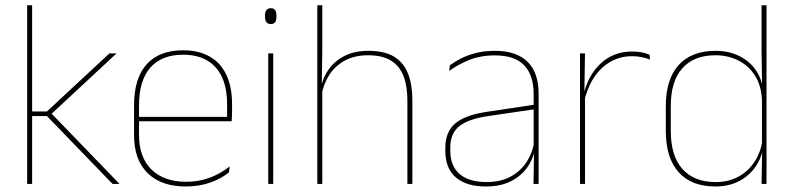

<svg xmlns="http://www.w3.org/2000/svg" viewBox="-20 -684 2952 714"><path d="M424.5 0H398.5L154.5 -252.5H93V-269.5H154.5L387 -485.5H413.5L166 -255.5V-267.5ZM99.5 0H81V-664.5H99.5Z M671 9.5Q579.5 9.5 529 -40.2Q478.5 -90 478.5 -180.5V-292.5Q478.5 -392.5 525.2 -444.8Q572 -497 661 -497Q719.5 -497 760.2 -473.5Q801 -450 822 -405.2Q843 -360.5 843 -296.5V-279.5Q843 -268.5 842.8 -257.5Q842.5 -246.5 841.5 -233H824.5Q824.5 -250.5 824.5 -266.5Q824.5 -282.5 824.5 -296Q824.5 -355.5 805.8 -396.5Q787 -437.5 750.5 -459Q714 -480.5 661 -480.5Q581 -480.5 539 -432.5Q497 -384.5 497 -292.5V-243.5V-239.5V-181Q497 -140 508.8 -108Q520.5 -76 543 -53.8Q565.5 -31.5 598 -19.8Q630.5 -8 671.5 -8Q719 -8 759 -22.8Q799 -37.5 834 -65L831.5 -43Q802 -19 761 -4.8Q720 9.5 671 9.5ZM835 -233H487V-249.5H835Z M996 0H977.5V-485.5H996ZM987 -594.5Q976.5 -594.5 971 -601.2Q965.5 -608 965.5 -622V-626.5Q965.5 -640 971 -646.8Q976.5 -653.5 987 -653.5Q997.5 -653.5 1002.8 -646.8Q1008 -640 1008 -626.5V-622Q1008 -608 1002.8 -601.2Q997.5 -594.5 987 -594.5Z M1513.5 0H1495V-310Q1495 -363 1480.8 -400.5Q1466.5 -438 1434.5 -458.2Q1402.5 -478.5 1349 -478.5Q1299 -478.5 1262.5 -458.8Q1226 -439 1204 -404.5Q1182 -370 1175 -325.5L1164 -344H1171.5Q1176 -385 1197.8 -419.2Q1219.5 -453.5 1257.8 -474.2Q1296 -495 1350 -495Q1410.5 -495 1446.2 -472.8Q1482 -450.5 1497.8 -409.2Q1513.5 -368 1513.5 -311ZM1178.5 0H1160V-664.5H1178.5V-495.5L1176.5 -357L1178.5 -354Z M1983 0H1964L1966 -128L1964.5 -131.5V-292V-334.5Q1964.5 -404.5 1929.2 -441.2Q1894 -478 1820.5 -478Q1766 -478 1723 -460.2Q1680 -442.5 1650.5 -420L1653 -441Q1668.5 -453 1692.2 -465.5Q1716 -478 1748.2 -486.5Q1780.5 -495 1820.5 -495Q1862 -495 1892.5 -484.2Q1923 -473.5 1943.2 -453Q1963.5 -432.5 1973.2 -402.8Q1983 -373 1983 -335ZM1787 9.5Q1714.5 9.5 1675.2 -24.2Q1636 -58 1636 -123V-134.5Q1636 -192.5 1672 -224.2Q1708 -256 1792.5 -268.5L1973.5 -295.5L1974 -278.5L1796 -252.5Q1721 -241.5 1687.8 -214.5Q1654.5 -187.5 1654.5 -135.5V-124Q1654.5 -66.5 1689.2 -36.8Q1724 -7 1789.5 -7Q1841.5 -7 1878.8 -27.2Q1916 -47.5 1938.5 -82.2Q1961 -117 1967.5 -160.5L1977 -142H1971Q1967 -102.5 1945 -67.8Q1923 -33 1883.5 -11.8Q1844 9.5 1787 9.5Z M2152.5 -308.5 2143 -320.5 2148.5 -325Q2165 -402 2213 -447.2Q2261 -492.5 2331 -492.5Q2352 -492.5 2368.2 -489Q2384.5 -485.5 2395.5 -480.5L2397 -462.5Q2384 -468 2367 -471.5Q2350 -475 2329.5 -475Q2268 -475 2220.8 -433.2Q2173.5 -391.5 2152.5 -308.5ZM2155.5 0H2137V-485.5H2155.5L2153 -335L2155.5 -332.5Z M2640 9.5Q2551 9.5 2503.5 -43.8Q2456 -97 2456 -197V-289.5Q2456 -389.5 2503.8 -442.2Q2551.5 -495 2641.5 -495Q2691.5 -495 2731.5 -474.5Q2771.5 -454 2794.8 -417Q2818 -380 2818.5 -330H2824.5L2813.5 -313.5Q2810.5 -368.5 2786.2 -405Q2762 -441.5 2724 -460Q2686 -478.5 2640.5 -478.5Q2560.5 -478.5 2517.5 -430.2Q2474.5 -382 2474.5 -289.5V-197Q2474.5 -104.5 2517.5 -55.8Q2560.5 -7 2642 -7Q2688.5 -7 2725 -26.5Q2761.5 -46 2785 -81Q2808.5 -116 2815.5 -162.5L2824.5 -144H2819Q2814.5 -101.5 2791.5 -66.8Q2768.5 -32 2730 -11.2Q2691.5 9.5 2640 9.5ZM2830.5 0H2812L2814.5 -130.5L2813.5 -138V-346.5L2814 -356L2812 -494.5V-664.5H2830.5Z"/></svg>

Font: Anek Kannada Thin
Style: Regular
Weight: 250
Version: Version 1.003